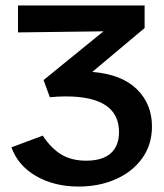

<svg xmlns="http://www.w3.org/2000/svg" viewBox="-20 -678 603 705"><path d="M538 -214Q538 -146 501.5 -96Q465 -46 404 -19.5Q343 7 269 7Q179 7 112.5 -31.5Q46 -70 22 -137L137 -180Q168 -133 205.5 -110.5Q243 -88 296 -88Q356 -88 386.5 -115Q417 -142 417 -193Q417 -324 221 -324Q194 -324 163 -321L140 -384L360 -563L46 -559V-658H511V-575L319 -414Q427 -405 482.5 -350.5Q538 -296 538 -214Z"/></svg>

Font: Ysabeau SC
Style: Bold
Weight: 700
Designer: Christian Thalmann (Catharsis Fonts)
Version: Version 0.003